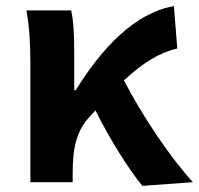

<svg xmlns="http://www.w3.org/2000/svg" viewBox="-20 -594 649 626"><path d="M444 12 609 0C531 -85 441 -222 384 -332C447 -390 499 -422 558 -436L547 -574C419 -552 311 -436 227 -300H222V-423C222 -475 220 -526 212 -560H66C77 -503 79 -437 79 -393V0H217V-33C217 -114 231 -169 271 -212L291 -234C342 -134 397 -46 444 12Z"/></svg>

Font: Noto Sans CJK TC
Style: Bold
Weight: 700
Designer: Ryoko NISHIZUKA 西塚涼子 (kana, bopomofo & ideographs); Paul D. Hunt (Latin, Greek & Cyrillic); Sandoll Communications 산돌커뮤니
Foundry: Adobe
Version: Version 2.004;hotconv 1.0.118;makeotfexe 2.5.65603